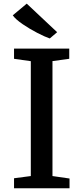

<svg xmlns="http://www.w3.org/2000/svg" viewBox="-20 -1002 444 1022"><path d="M144 -64.9V-676.3L54.7 -689V-743.2H348.6V-689L259.3 -676.8V-64.9L350.1 -51.8V0H54.7V-53.2ZM122.1 -982.4H122.6L284.2 -830.6L245.1 -797.4H244.6Q219.7 -805.7 178.2 -827.1Q136.7 -848.6 101.1 -873Q62.5 -899.4 47.9 -920.4Z"/></svg>

Font: Merriweather
Style: Regular
Weight: 400
Designer: Eben Sorkin
Foundry: Eben Sorkin
Version: Version 1.584; ttfautohint (v1.8.1)